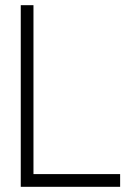

<svg xmlns="http://www.w3.org/2000/svg" viewBox="-20 -720 533 740"><path d="M60 0V-700H109V-49H443V0Z"/></svg>

Font: Urbanist ExtraLight
Style: Regular
Weight: 200
Designer: Corey Hu
Foundry: Corey Hu
Version: Version 1.330; ttfautohint (v1.8.4.7-5d5b)